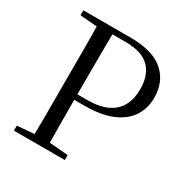

<svg xmlns="http://www.w3.org/2000/svg" viewBox="-166 -867 974 1006"><g transform="rotate(30 320.5 -364.0)"><path d="M53 0V-30L191 -42H218L361 -30V0ZM155 0Q157 -84 157 -168Q157 -252 157 -337V-391Q157 -476 157 -560.5Q157 -645 155 -728H248Q247 -645 246.5 -560.5Q246 -476 246 -391V-321Q246 -247 246.5 -165.5Q247 -84 248 0ZM202 -298V-331H304Q380 -331 427.5 -354.5Q475 -378 496.5 -420Q518 -462 518 -517Q518 -604 472 -649.5Q426 -695 329 -695H202V-728H336Q473 -728 538.5 -671Q604 -614 604 -516Q604 -455 573.5 -405.5Q543 -356 477 -327Q411 -298 306 -298ZM53 -698V-728H202V-687H191Z"/></g></svg>

Font: Noto Serif TC
Style: Regular
Weight: 400
Designer: Ryoko NISHIZUKA  (kana & ideographs); Frank Grießhammer (Latin, Greek & Cyrillic); Wenlong ZHANG  (bopomofo); Sandoll Co
Foundry: Adobe
Version: Version 2.003-H1;hotconv 1.1.1;makeotfexe 2.6.0